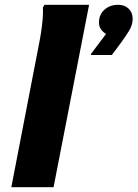

<svg xmlns="http://www.w3.org/2000/svg" viewBox="-20 -780 573 800"><path d="M27.2 0 141.9 -593.6Q146.6 -616.4 150.8 -643.5Q155.1 -670.6 157.5 -698.1Q159.9 -725.6 158.9 -749.2L165.7 -760H351.2L203.2 0ZM422 -638.8Q411.9 -643.9 402.2 -656Q392.4 -668.2 392.4 -686Q392.4 -719.9 415.5 -739.9Q438.5 -760 472 -760Q499.4 -760 516.1 -743.8Q532.8 -727.6 532.8 -702Q532.8 -675.1 516.5 -649.6Q500.2 -624.2 488 -607.2L446 -550.8H359.2V-555.4Z"/></svg>

Font: Kufam
Style: Italic
Weight: 400
Italic angle: -11°
Designer: Artur Schmal
Foundry: Original Type
Version: Version 1.301; ttfautohint (v1.8.3)